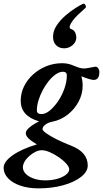

<svg xmlns="http://www.w3.org/2000/svg" viewBox="-81 -764 567 1057"><path d="M130 273Q76 273 32.5 258.5Q-11 244 -36 218Q-61 192 -61 160Q-61 126 -11.5 91Q38 56 122 31Q89 11 75 -3Q61 -17 61 -31Q61 -58 134 -96Q33 -125 33 -209Q33 -251 51 -288Q69 -325 101 -354Q133 -383 174 -399.5Q215 -416 261 -416Q278 -416 292.5 -413Q307 -410 326 -402Q342 -395 355.5 -391Q369 -387 383 -387Q390 -387 406 -390Q422 -393 445 -397Q453 -397 459.5 -388Q466 -379 466 -368Q466 -324 435 -324Q426 -324 409 -329Q392 -334 367 -344Q370 -334 372 -320Q374 -306 374 -292Q374 -246 351.5 -204Q329 -162 291 -132.5Q253 -103 207 -94Q185 -90 169 -78Q153 -66 153 -53Q153 -45 174 -30Q195 -15 231 3Q267 21 313 39Q358 57 380 84Q402 111 402 147Q402 181 365 210Q328 239 266.5 256Q205 273 130 273ZM168 229Q204 229 234 220.5Q264 212 282 198Q300 184 300 168Q300 155 284 137Q268 119 243.5 102Q219 85 193.5 74Q168 63 149 63Q132 63 114 72Q96 81 80 95Q64 109 54.5 125.5Q45 142 45 157Q45 177 61.5 193.5Q78 210 106 219.5Q134 229 168 229ZM147 -136Q170 -136 194 -156Q218 -176 239.5 -208Q261 -240 274 -277.5Q287 -315 287 -349Q287 -369 265 -369Q247 -369 227 -355.5Q207 -342 188.5 -319.5Q170 -297 155 -269Q140 -241 131 -212Q122 -183 122 -156Q122 -136 147 -136ZM272 -498Q245 -498 228 -515Q211 -532 211 -561Q211 -594 231 -624Q251 -654 279.5 -678.5Q308 -703 335 -720Q362 -737 376 -743Q384 -746 389.5 -735.5Q395 -725 389 -720Q366 -700 348 -682.5Q330 -665 319 -650Q308 -635 303 -621Q302 -615 303 -611Q304 -607 308 -605Q325 -600 332 -586.5Q339 -573 339 -557Q339 -533 318.5 -515.5Q298 -498 272 -498Z"/></svg>

Font: Junicode VF
Style: Italic
Weight: 400
Italic angle: -11°
Designer: Peter S. Baker
Version: Version 2.209